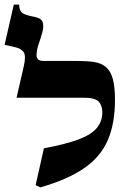

<svg xmlns="http://www.w3.org/2000/svg" viewBox="-65 -790 536 835"><path d="M110 25 90 15 126 -145Q222 -163 277.5 -184Q333 -205 356.5 -234Q380 -263 380 -301Q380 -331 364 -348Q348 -365 302 -365H7L38 -500Q49 -547 38 -563Q27 -579 0 -585L-45 -595L-5 -770H18Q19 -745 30 -735.5Q41 -726 69 -720L88 -716Q116 -710 121 -692Q126 -674 119 -649Q112 -624 103 -598Q94 -572 94 -550Q94 -525 123 -525H271Q312 -525 343 -520.5Q374 -516 394.5 -499.5Q415 -483 425 -449Q435 -415 435 -355Q435 -254 404.5 -182Q374 -110 303 -60Q232 -10 110 25Z"/></svg>

Font: Bona Nova
Style: Bold
Weight: 700
Designer: Mateusz Machalski
Foundry: Capitalics
Version: Version 4.001; ttfautohint (v1.8.3)